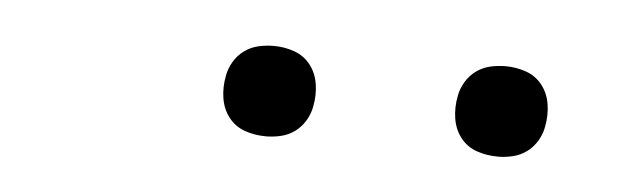

<svg xmlns="http://www.w3.org/2000/svg" viewBox="-24 -762 548 165"><g transform="rotate(5 250.0 -680.0)"><path d="M408 -641Q398 -641 389.5 -644Q381 -647 375.5 -654Q370 -661 368.5 -670.5Q367 -680 369 -690Q370 -696 373.5 -702Q377 -708 382.5 -712Q388 -716 394.5 -717.5Q401 -719 408 -719Q417 -719 425.5 -716Q434 -713 439.5 -706Q445 -699 446.5 -689.5Q448 -680 446 -670Q445 -664 441.5 -658Q438 -652 432.5 -648Q427 -644 420.5 -642.5Q414 -641 408 -641ZM208 -641Q198 -641 189.5 -644Q181 -647 175.5 -654Q170 -661 168.5 -670.5Q167 -680 169 -690Q170 -696 173.5 -702Q177 -708 182.5 -712Q188 -716 194.5 -717.5Q201 -719 208 -719Q217 -719 225.5 -716Q234 -713 239.5 -706Q245 -699 246.5 -689.5Q248 -680 246 -670Q245 -664 241.5 -658Q238 -652 232.5 -648Q227 -644 220.5 -642.5Q214 -641 208 -641Z"/></g></svg>

Font: iosevka_custom_sans_ss08 XLt
Style: Italic
Weight: 200
Italic angle: -10°
Designer: Belleve Invis
Foundry: Belleve Invis
Version: Version 10.3.0; ttfautohint (v1.8.3)